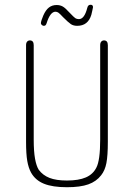

<svg xmlns="http://www.w3.org/2000/svg" viewBox="-20 -773 560 803"><path d="M431 -180V-584Q431 -594 427 -599Q423 -604 415 -604Q408 -604 403.5 -599Q399 -594 399 -584V-189Q399 -146 395 -116.5Q391 -87 383 -72Q369 -44 339 -31Q309 -18 260 -18Q215 -18 187 -29Q159 -40 142 -63Q132 -79 126.5 -109.5Q121 -140 121 -189V-584Q121 -594 117 -599Q113 -604 105 -604Q98 -604 93.5 -599Q89 -594 89 -584V-180Q89 -129 94 -100Q99 -71 110 -51Q128 -19 164 -4.5Q200 10 260 10Q316 10 349.5 -2Q383 -14 403 -40Q419 -60 425 -91Q431 -122 431 -180ZM369 -743Q369 -748 366.5 -750.5Q364 -753 360 -753H358Q348 -753 345 -740Q333 -693 310 -693Q301 -693 295 -697Q289 -701 271 -720Q253 -740 242 -746Q231 -752 217 -752Q198 -752 184.5 -741.5Q171 -731 161 -708Q157 -699 154 -689.5Q151 -680 151 -676Q151 -672 155 -668.5Q159 -665 163 -665Q168 -665 170.5 -667.5Q173 -670 175 -676Q190 -724 212 -724Q219 -724 225 -719.5Q231 -715 244 -701Q266 -679 276.5 -672Q287 -665 303 -665Q348 -665 362 -711Q364 -719 366.5 -730.5Q369 -742 369 -743Z"/></svg>

Font: Beiruti ExtraLight
Style: Regular
Weight: 250
Designer: Arlette Boutros
Foundry: Boutros
Version: Version 1.41